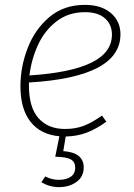

<svg xmlns="http://www.w3.org/2000/svg" viewBox="-20 -551 550 789"><path d="M99 -212V-198Q99 -109 138.5 -65Q178 -21 247 -21Q290 -21 324 -34Q358 -47 399 -76L417 -51Q376 -21 336.5 -6Q297 9 250 10L240 70Q324 76 324 137Q324 175 294.5 196.5Q265 218 222 218Q184 218 150 198L166 174Q192 188 222 188Q252 188 270.5 175.5Q289 163 289 138Q289 114 271 104Q253 94 207 93L224 9Q147 2 105.5 -50.5Q64 -103 64 -197Q64 -276 93.5 -353Q123 -430 182.5 -480.5Q242 -531 329 -531Q396 -531 435.5 -497.5Q475 -464 475 -410Q475 -234 99 -212ZM101 -241Q271 -252 355.5 -293.5Q440 -335 440 -409Q440 -450 411.5 -475.5Q383 -501 329 -501Q261 -501 212 -463Q163 -425 136 -366Q109 -307 101 -241Z"/></svg>

Font: FiraGO UltraLight
Style: Italic
Weight: 200
Italic angle: -8°
Designer: bBox Type GmbH
Foundry: bBox Type GmbH
Version: Version 1.001